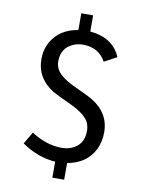

<svg xmlns="http://www.w3.org/2000/svg" viewBox="-90 -788 695 938"><g transform="rotate(10 257.5 -318.5)"><path d="M294.9 89.8V6.8Q390.6 -9.8 428.7 -86.9Q447.3 -126 447.3 -171.9Q447.3 -268.6 357.4 -322.3Q343.8 -331.1 261.7 -369.1Q190.4 -403.3 173.8 -439.5Q166 -456.1 166 -475.6Q166 -543 225.6 -567.4Q248 -576.2 272.5 -576.2Q350.6 -575.2 384.8 -511.7L447.3 -544.9Q413.1 -627 316.4 -642.6Q305.7 -644.5 294.9 -645.5V-725.6H236.3V-642.6Q145.5 -627.9 105.5 -558.6Q83 -519.5 83 -472.7Q83 -377 169.9 -323.2Q184.6 -314.5 264.6 -277.3Q335.9 -243.2 354.5 -206.1Q363.3 -186.5 363.3 -164.1Q363.3 -92.8 300.8 -69.3Q279.3 -61.5 253.9 -61.5Q177.7 -62.5 104.5 -110.4L69.3 -50.8Q147.5 3.9 236.3 10.7V89.8Z"/></g></svg>

Font: Yaldevi Colombo Medium
Style: Regular
Weight: 500
Designer: Sol Matas, Denzil Rajitha, Kosala Senevirathne and Pathum Egodawatta
Foundry: Mooniak
Version: Version 1.020 ; ttfautohint (v1.6)